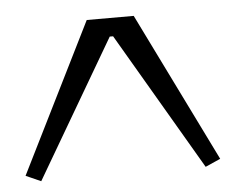

<svg xmlns="http://www.w3.org/2000/svg" viewBox="-37 -742 554 456"><g transform="rotate(-5 240.0 -514.0)"><path d="M44 -328 236 -656H244L436 -328L472 -344L297 -700H185L8 -344Z"/></g></svg>

Font: Ribes
Style: Bold
Weight: 900
Designer: Luigi Gorlero
Foundry: Collletttivo
Version: Version 2.100;Glyphs 3.1.2 (3151)